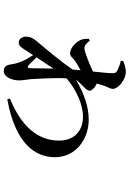

<svg xmlns="http://www.w3.org/2000/svg" viewBox="149 -786 701 1040"><g transform="rotate(90 500.0 -265.5)"><path d="M308 -320C320 -329 340 -340 360 -351L356 -307C307 -237 252 -172 199 -109C186 -93 178 -76 178 -56C178 -31 193 -16 209 -16C228 -16 236 -29 249 -49L278 -94C293 -71 307 -47 313 -30C322 -9 326 10 329 31C333 52 341 65 366 65C394 65 415 24 415 -18C415 -38 411 -54 408 -83C406 -129 400 -211 404 -275C462 -326 545 -364 611 -364C691 -364 741 -314 741 -235C741 -157 707 -47 513 32L518 46C758 2 831 -105 831 -212C831 -326 732 -395 628 -395C557 -395 487 -370 410 -326C424 -342 440 -359 453 -371C464 -383 471 -391 471 -402C471 -411 454 -428 438 -436L432 -438L442 -473C451 -499 461 -512 461 -526C461 -554 412 -596 369 -596C348 -596 330 -590 310 -582V-569C330 -564 347 -557 357 -552C371 -546 376 -541 376 -524C376 -505 372 -465 367 -418C323 -398 262 -372 241 -372C225 -372 214 -382 200 -401L190 -396C189 -384 190 -371 193 -359C203 -329 237 -294 269 -294C285 -294 293 -309 308 -320ZM351 -204 349 -78C349 -64 342 -62 332 -70L290 -112Z"/></g></svg>

Font: Noto Serif CJK HK SemiBold
Style: Regular
Weight: 600
Designer: Ryoko NISHIZUKA 西塚涼子 (kana & ideographs); Frank Grießhammer (Latin, Greek & Cyrillic); Wenlong ZHANG 张文龙 (bopomofo); San
Foundry: Adobe
Version: Version 2.001;hotconv 1.1.0;makeotfexe 2.6.0